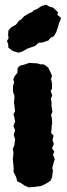

<svg xmlns="http://www.w3.org/2000/svg" viewBox="-20 -787 287 827"><path d="M50 -23 38 -48 39 -58 38 -76 35 -102 37 -116 38 -131 35 -145 42 -162 45 -188 39 -206 45 -226 38 -244 45 -263 42 -281 38 -295 45 -308 43 -324 40 -348 42 -361V-376L36 -392V-415L41 -435L37 -444L42 -457L55 -474L56 -494L66 -504L82 -508L106 -516L141 -514L153 -510H168L187 -497L195 -481L204 -462L200 -446L204 -428V-405L198 -395L205 -377L199 -361L202 -346V-329L206 -306L200 -292L203 -279L205 -258L203 -247L202 -231L200 -214L211 -203L206 -184L212 -167L204 -148L214 -134L208 -121L216 -102L212 -90L205 -63L208 -52L204 -22L197 -8L180 3L158 14L129 18L104 20L87 13L71 2L54 -6ZM59 -560 34 -568 16 -582 15 -598 10 -610 17 -623 15 -636 16 -655 29 -670 49 -681 63 -699 72 -704 84 -717 104 -729 120 -736 125 -742 141 -749 159 -761 178 -767 194 -758 209 -754 230 -734 227 -723 242 -711 241 -702 235 -690 229 -668 222 -648 212 -631 197 -624 189 -613 164 -604 147 -603 131 -589 99 -578 76 -565Z"/></svg>

Font: Winky Rough
Style: Bold
Weight: 700
Designer: Simon Atzbach
Foundry: typofactur
Version: Version 1.206; ttfautohint (v1.8.4.7-5d5b)